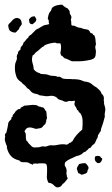

<svg xmlns="http://www.w3.org/2000/svg" viewBox="-20 -784 481 824"><path d="M319 -80Q333 -84 346 -84Q353 -79 358 -70.5Q363 -62 356 -54Q356 -43 348 -39.5Q340 -36 330 -34Q327 -35 324 -38L316 -41Q315 -45 311 -55Q308 -61 313 -69Q315 -74 317 -75ZM413 -108 419 -103Q416 -88 406 -84H403Q398 -84 397 -85Q389 -91 387.5 -97.5Q386 -104 388 -112Q393 -115 400 -115Q410 -115 413 -108ZM369 -642Q377 -642 378 -638Q379 -634 385 -632Q390 -620 390 -612Q390 -604 392 -594Q387 -583 390 -574Q393 -564 391 -555Q391 -538 381.5 -532.5Q372 -527 357 -525Q354 -524 351 -524Q348 -524 345 -523Q331 -521 317 -521H292Q288 -521 284 -523L265 -532Q257 -532 250 -541Q247 -545 242 -546Q240 -554 239 -557Q241 -565 242 -577Q243 -589 239 -598H228Q222 -598 217 -601Q203 -600 192 -597Q181 -594 172 -590Q170 -588 167.5 -585.5Q165 -583 161 -582L144 -567Q138 -562 135 -560Q132 -558 130 -555Q127 -549 120 -546Q115 -529 119 -516Q124 -501 125 -486Q135 -474 150 -470Q154 -466 162 -466Q168 -466 174 -465.5Q180 -465 186 -463Q193 -460 200 -459Q207 -458 214 -458Q221 -458 228 -454Q230 -454 231 -454.5Q232 -455 234 -455Q236 -455 240 -453Q245 -449 249 -447Q257 -445 269 -445H275Q286 -445 291 -444H303Q309 -444 317.5 -442.5Q326 -441 335 -437Q342 -433 352 -433Q369 -429 376 -421Q384 -414 394 -409L404 -400Q413 -392 415 -384Q417 -379 420 -378Q426 -371 426 -361Q425 -356 425.5 -352Q426 -348 427 -344Q425 -342 427 -337Q429 -331 430 -326.5Q431 -322 432 -317Q432 -309 431 -306Q430 -301 429.5 -296Q429 -291 430 -284Q425 -265 422.5 -256.5Q420 -248 418 -243Q413 -232 412 -220Q409 -219 407 -214Q406 -210 401 -205Q399 -195 399 -194Q397 -190 395 -187Q393 -184 392 -180Q389 -172 385 -167Q373 -159 372 -154Q369 -149 361 -147Q356 -139 352 -139Q350 -133 343 -132Q335 -129 332 -123Q324 -119 319 -117Q314 -115 310 -115Q290 -106 279.5 -101Q269 -96 260 -88Q255 -75 261 -68Q266 -60 266 -50Q264 -38 266 -33Q268 -27 267 -26Q272 -19 270 -17L258 -2Q256 0 254 2Q252 4 249 5Q247 10 241.5 15Q236 20 227 20Q223 20 221 19Q217 17 211 11Q205 5 202 4Q197 2 195.5 1.5Q194 1 192 1H189Q183 -7 181 -22Q182 -39 182 -47Q182 -55 182 -63Q182 -69 181 -72Q180 -74 180 -75.5Q180 -77 179 -79Q175 -83 167 -83H153Q145 -83 142 -82Q141 -82 140.5 -81.5Q140 -81 138 -81Q137 -81 135 -83Q134 -82 130 -82H128Q123 -84 121 -77Q111 -81 107 -83Q103 -85 99 -87Q95 -88 88 -88H84H80Q73 -88 70 -89Q63 -96 61 -96Q39 -101 27 -114.5Q15 -128 10 -148Q9 -152 10 -155Q7 -163 4.5 -169.5Q2 -176 1 -181Q0 -191 2 -196Q3 -198 1 -203Q2 -212 7 -214L10 -226Q11 -230 13 -240L16 -258Q19 -263 22.5 -266.5Q26 -270 29 -273Q28 -281 32 -282Q36 -284 34 -289Q36 -291 41.5 -298Q47 -305 48 -308Q53 -310 56 -314Q58 -316 63 -316H67Q67 -321 70 -322.5Q73 -324 77 -326Q80 -327 83 -330Q84 -331 90 -331L121 -334Q127 -334 134 -333Q141 -332 146 -327Q154 -327 157 -324Q167 -324 170 -318Q172 -314 174.5 -310.5Q177 -307 179 -305Q180 -298 180 -292.5Q180 -287 181 -283Q183 -274 178 -269Q179 -265 178 -261Q175 -257 175 -252Q168 -248 163 -240Q157 -233 146 -233Q142 -232 139.5 -231.5Q137 -231 135 -231Q133 -231 132 -231.5Q131 -232 130 -232L117 -236Q115 -236 113 -236.5Q111 -237 109 -237Q98 -237 93 -232Q88 -227 85 -220Q91 -213 91 -203Q90 -193 93 -181Q101 -175 101 -171L113 -159Q117 -153 127 -151Q134 -152 145 -152Q149 -152 155 -154Q159 -156 163 -156Q165 -156 166.5 -155.5Q168 -155 170 -155H177Q190 -160 192 -160Q198 -161 201.5 -160.5Q205 -160 208 -160Q219 -160 231 -163Q236 -164 240.5 -164.5Q245 -165 250 -165Q257 -165 267 -163Q277 -168 278 -171Q283 -171 285 -173Q287 -177 291 -178Q299 -194 309.5 -205.5Q320 -217 333 -228Q335 -247 334.5 -266Q334 -285 324 -299Q319 -301 317 -306Q316 -311 311 -312Q309 -318 307 -322Q305 -326 303 -328Q300 -331 299.5 -336Q299 -341 301 -345Q302 -348 300 -352Q292 -350 287 -350Q284 -350 281.5 -350.5Q279 -351 276 -351Q272 -349 269 -348Q266 -347 263 -347Q259 -347 255 -349Q248 -353 236 -356Q230 -358 229 -359Q228 -360 225 -364Q215 -373 199 -373Q193 -372 188 -371.5Q183 -371 178 -371Q174 -372 171 -372Q168 -372 165 -373Q161 -374 157.5 -374Q154 -374 150 -375Q143 -380 135 -381Q118 -383 109 -396Q105 -402 96 -406Q94 -410 91 -413Q88 -416 85 -419Q78 -423 72 -431Q55 -442 51 -453.5Q47 -465 45 -476Q44 -483 44 -488Q44 -493 44 -496Q44 -510 48 -518Q52 -527 53 -534Q51 -539 52.5 -545Q54 -551 57 -554Q56 -564 68 -571Q67 -581 74 -587Q79 -591 81 -601Q85 -604 91 -612Q94 -618 101 -622Q102 -627 105.5 -630Q109 -633 113 -635Q118 -640 121.5 -643.5Q125 -647 127 -649Q129 -651 131 -653Q133 -655 135 -657Q147 -662 157 -669Q167 -676 176 -677Q191 -679 191 -682Q190 -684 190 -685.5Q190 -687 189 -689Q190 -695 188.5 -698Q187 -701 185 -703Q186 -706 186 -710Q188 -722 191.5 -728.5Q195 -735 199 -738Q202 -749 204 -751Q214 -759 225.5 -761.5Q237 -764 247 -764Q260 -751 269 -749Q271 -746 275 -742L279 -736Q278 -726 284 -718Q289 -709 284 -701Q285 -696 285.5 -691.5Q286 -687 286 -684Q285 -678 288 -675.5Q291 -673 295 -674Q301 -674 308 -669L316 -666Q328 -665 339 -660Q347 -658 350 -658Q361 -657 365 -649Q366 -647 367 -645.5Q368 -644 369 -642ZM65 -703Q70 -699 72 -692Q72 -687 74 -681Q70 -673 65 -668Q60 -657 60 -657L57 -655Q53 -650 51 -648Q49 -646 48 -645Q41 -643 32.5 -646.5Q24 -650 22 -653Q20 -654 18 -660Q17 -662 17 -664.5Q17 -667 16 -669Q14 -677 18.5 -681.5Q23 -686 28 -691Q40 -707 53 -707Q57 -707 65 -703ZM120 -680Q109 -680 106.5 -687Q104 -694 105 -702Q111 -709 115.5 -711.5Q120 -714 129 -714L136 -702Q135 -692 130 -689Z"/></svg>

Font: Black And White Picture
Style: Regular
Weight: 400
Designer: AsiaSoft Inc.
Foundry: AsiaSoft Inc.
Version: Version 1.64